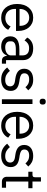

<svg xmlns="http://www.w3.org/2000/svg" viewBox="1204 -1984 792 3240"><g transform="rotate(90 1600.0 -364.0)"><path d="M279 12Q226 12 183.5 -7Q141 -26 110.5 -61.5Q80 -97 63.5 -146.5Q47 -196 47 -258Q47 -319 63.5 -369Q80 -419 110.5 -454.5Q141 -490 183.5 -509Q226 -528 279 -528Q331 -528 372 -509Q413 -490 442 -456.5Q471 -423 486.5 -377Q502 -331 502 -276V-238H131V-214Q131 -181 141.5 -152.5Q152 -124 171.5 -103Q191 -82 219.5 -70Q248 -58 284 -58Q333 -58 369.5 -81Q406 -104 426 -147L483 -106Q458 -53 405 -20.5Q352 12 279 12ZM279 -461Q246 -461 219 -449.5Q192 -438 172.5 -417Q153 -396 142 -367.5Q131 -339 131 -305V-298H416V-309Q416 -378 378.5 -419.5Q341 -461 279 -461Z M1009 0Q964 0 944.5 -24Q925 -48 920 -84H915Q898 -36 859 -12Q820 12 766 12Q684 12 638.5 -30Q593 -72 593 -144Q593 -217 646.5 -256Q700 -295 813 -295H915V-346Q915 -401 885 -430Q855 -459 793 -459Q746 -459 714.5 -438Q683 -417 662 -382L614 -427Q635 -469 681 -498.5Q727 -528 797 -528Q891 -528 943 -482Q995 -436 995 -354V-70H1054V0ZM779 -56Q809 -56 834 -63Q859 -70 877 -83Q895 -96 905 -113Q915 -130 915 -150V-235H809Q740 -235 708.5 -215Q677 -195 677 -157V-136Q677 -98 704.5 -77Q732 -56 779 -56Z M1323 12Q1251 12 1202.5 -15.5Q1154 -43 1119 -89L1176 -135Q1206 -97 1243 -76.5Q1280 -56 1329 -56Q1380 -56 1408.5 -78Q1437 -100 1437 -140Q1437 -170 1417.5 -191.5Q1398 -213 1347 -221L1306 -227Q1270 -232 1240 -242.5Q1210 -253 1187.5 -270.5Q1165 -288 1152.5 -314Q1140 -340 1140 -376Q1140 -414 1154 -442.5Q1168 -471 1192.5 -490Q1217 -509 1251 -518.5Q1285 -528 1324 -528Q1387 -528 1429.5 -506Q1472 -484 1504 -445L1451 -397Q1434 -421 1401 -440.5Q1368 -460 1318 -460Q1268 -460 1242.5 -438.5Q1217 -417 1217 -380Q1217 -342 1242.5 -325Q1268 -308 1316 -300L1356 -294Q1442 -281 1478 -244.5Q1514 -208 1514 -149Q1514 -74 1463 -31Q1412 12 1323 12Z M1695 -637Q1669 -637 1657.5 -649.5Q1646 -662 1646 -682V-695Q1646 -715 1657.5 -727.5Q1669 -740 1695 -740Q1721 -740 1732.5 -727.5Q1744 -715 1744 -695V-682Q1744 -662 1732.5 -649.5Q1721 -637 1695 -637ZM1655 -516H1735V0H1655Z M2099 12Q2046 12 2003.5 -7Q1961 -26 1930.5 -61.5Q1900 -97 1883.5 -146.5Q1867 -196 1867 -258Q1867 -319 1883.5 -369Q1900 -419 1930.5 -454.5Q1961 -490 2003.5 -509Q2046 -528 2099 -528Q2151 -528 2192 -509Q2233 -490 2262 -456.5Q2291 -423 2306.5 -377Q2322 -331 2322 -276V-238H1951V-214Q1951 -181 1961.5 -152.5Q1972 -124 1991.5 -103Q2011 -82 2039.5 -70Q2068 -58 2104 -58Q2153 -58 2189.5 -81Q2226 -104 2246 -147L2303 -106Q2278 -53 2225 -20.5Q2172 12 2099 12ZM2099 -461Q2066 -461 2039 -449.5Q2012 -438 1992.5 -417Q1973 -396 1962 -367.5Q1951 -339 1951 -305V-298H2236V-309Q2236 -378 2198.5 -419.5Q2161 -461 2099 -461Z M2609 12Q2537 12 2488.5 -15.5Q2440 -43 2405 -89L2462 -135Q2492 -97 2529 -76.5Q2566 -56 2615 -56Q2666 -56 2694.5 -78Q2723 -100 2723 -140Q2723 -170 2703.5 -191.5Q2684 -213 2633 -221L2592 -227Q2556 -232 2526 -242.5Q2496 -253 2473.5 -270.5Q2451 -288 2438.5 -314Q2426 -340 2426 -376Q2426 -414 2440 -442.5Q2454 -471 2478.5 -490Q2503 -509 2537 -518.5Q2571 -528 2610 -528Q2673 -528 2715.5 -506Q2758 -484 2790 -445L2737 -397Q2720 -421 2687 -440.5Q2654 -460 2604 -460Q2554 -460 2528.5 -438.5Q2503 -417 2503 -380Q2503 -342 2528.5 -325Q2554 -308 2602 -300L2642 -294Q2728 -281 2764 -244.5Q2800 -208 2800 -149Q2800 -74 2749 -31Q2698 12 2609 12Z M3048 0Q3006 0 2984.5 -23.5Q2963 -47 2963 -85V-446H2878V-516H2926Q2952 -516 2961.5 -526.5Q2971 -537 2971 -563V-659H3043V-516H3156V-446H3043V-70H3148V0Z"/></g></svg>

Font: IBM Plex Sans Thai Looped
Style: Regular
Weight: 400
Designer: Mike Abbink, Paul van der Laan, Pieter van Rosmalen, Ben Mitchell, Mark Frömberg
Foundry: Bold Monday
Version: Version 1.1